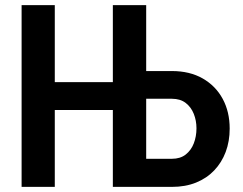

<svg xmlns="http://www.w3.org/2000/svg" viewBox="-20 -731 951 751"><path d="M454.6 -409.7V-300.8H160.6V-409.7ZM194.3 -710.9V0H64.5V-710.9ZM511.7 -453.1H652.3Q722.2 -453.1 772.9 -424.1Q823.7 -395 851.1 -344.2Q878.4 -293.5 878.4 -228Q878.4 -178.2 862.8 -136.7Q847.2 -95.2 817.9 -64.5Q788.6 -33.7 746.8 -16.8Q705.1 0 652.3 0H421.4V-710.9H551.8V-109.9H652.3Q685.1 -109.9 706.3 -126.5Q727.5 -143.1 738 -170.2Q748.5 -197.3 748.5 -229Q748.5 -259.3 738 -285.6Q727.5 -312 706.3 -328.4Q685.1 -344.7 652.3 -344.7H511.7Z"/></svg>

Font: Roboto Condensed SemiBold
Style: Regular
Weight: 600
Designer: Christian Robertson
Foundry: Google
Version: Version 3.008; 2023